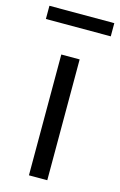

<svg xmlns="http://www.w3.org/2000/svg" viewBox="-124 -780 518 829"><g transform="rotate(15 135.0 -365.0)"><path d="M94 0H176V-540H94ZM-10 -671H280V-730H-10Z"/></g></svg>

Font: Noto Sans CJK HK DemiLight
Style: Regular
Weight: 350
Designer: Ryoko NISHIZUKA 西塚涼子 (kana, bopomofo & ideographs); Paul D. Hunt (Latin, Greek & Cyrillic); Sandoll Communications 산돌커뮤니
Foundry: Adobe
Version: Version 2.004;hotconv 1.0.118;makeotfexe 2.5.65603